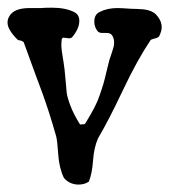

<svg xmlns="http://www.w3.org/2000/svg" viewBox="-24 -499 462 512"><path d="M0 -454.1Q11.7 -477.5 54.7 -477.5Q54.7 -477.5 71.3 -477.5Q71.3 -477.5 85 -477.5Q94.7 -478.5 114.3 -478.5Q150.4 -478.5 173.8 -466.8Q187.5 -460 187.5 -443.4Q187.5 -422.9 168.9 -400.4Q166 -396.5 158.7 -397Q151.4 -397.5 147 -398.4Q142.6 -399.4 140.6 -394.5Q139.6 -386.7 139.6 -375Q139.6 -368.2 145.5 -333Q148.4 -315.4 150.4 -290.5Q152.3 -265.6 153.8 -252.4Q155.3 -239.3 164.1 -216.3Q172.9 -193.4 189.5 -167Q202.1 -168 202.1 -168Q202.1 -168.9 204.1 -170.9Q217.8 -193.4 227.1 -210.9Q236.3 -228.5 242.2 -246.1Q248 -263.7 251 -272.9Q253.9 -282.2 259.3 -305.2Q264.6 -328.1 267.6 -338.9Q269.5 -344.7 272.9 -354.5Q276.4 -364.3 278.3 -371.6Q280.3 -378.9 280.3 -385.7Q280.3 -397.5 274.4 -405.3Q270.5 -411.1 260.7 -411.1H249Q239.3 -411.1 235.4 -417Q227.5 -427.7 227.5 -441.4Q227.5 -460 241.2 -466.8Q261.7 -477.5 289.1 -477.5Q298.8 -477.5 326.2 -475.6Q331.1 -475.6 342.3 -475.1Q353.5 -474.6 358.4 -474.1Q363.3 -473.6 371.1 -471.7Q378.9 -469.7 385.3 -465.8Q391.6 -461.9 396.5 -455.1Q407.2 -441.4 407.2 -426.8Q407.2 -416 400.4 -402.3Q397.5 -398.4 389.2 -396.5Q380.9 -394.5 377.9 -392.6Q341.8 -338.9 303.7 -258.3Q265.6 -177.7 237.3 -129.9Q226.6 -105.5 224.1 -70.8Q221.7 -36.1 212.9 -14.6Q201.2 -6.8 185.5 -6.8Q162.1 -6.8 146.5 -24.4Q133.8 -50.8 131.3 -86.9Q128.9 -123 126 -134.8Q115.2 -172.9 105.5 -202.6Q95.7 -232.4 88.9 -251Q82 -269.5 67.4 -309.1Q52.7 -348.6 39.1 -386.7Q34.2 -390.6 29.3 -391.1Q24.4 -391.6 22.5 -393.6Q-3.9 -419.9 -3.9 -438.5Q-3.9 -447.3 0 -454.1Z"/></svg>

Font: LPEducational
Style: Medium
Weight: 500
Designer: Based on Essays1743, by John Stracke, which says:

Based on the typeface in a 1743 English translation of the essays of 
Version: Version 001.204